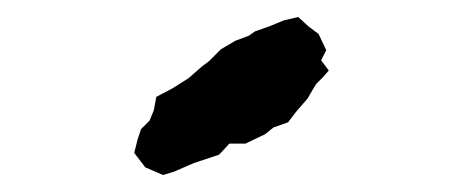

<svg xmlns="http://www.w3.org/2000/svg" viewBox="-20 -776 540 226"><path d="M172 -570 151 -579 138 -596 142 -612 146 -624 156 -634 161 -646 164 -662 183 -672 202 -684 218 -698 226 -704 240 -718 257 -728 273 -734 280 -739 297 -745 314 -752 331 -756 343 -745 355 -736 364 -717 358 -705 367 -693 360 -685 352 -677 342 -660 329 -645 319 -632 302 -626 292 -618 269 -607H250L238 -594L208 -584L185 -574Z"/></svg>

Font: Winky Rough SemiBold
Style: Italic
Weight: 600
Italic angle: -8.97852°
Designer: Simon Atzbach
Foundry: typofactur
Version: Version 1.206; ttfautohint (v1.8.4.7-5d5b)